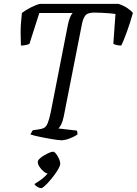

<svg xmlns="http://www.w3.org/2000/svg" viewBox="-20 -724 706 991"><path d="M296 0Q289 0 274 -2Q259 -4 239 -7.5Q219 -11 198.5 -15Q178 -19 161.5 -23Q145 -27 137 -30Q140 -36 143.5 -42.5Q147 -49 150 -52L179 -56Q195 -58 206.5 -63.5Q218 -69 226 -88Q234 -107 242 -145L331 -599Q336 -622 342.5 -636.5Q349 -651 355 -657H183L132 -498Q128 -495 115.5 -492Q103 -489 88 -489Q87 -511 86.5 -553Q86 -595 93 -657Q111 -671 138 -685Q165 -699 186 -704H591Q617 -696 637 -682.5Q657 -669 666 -657Q652 -607 635 -560Q618 -513 606 -489Q592 -489 580.5 -492Q569 -495 565 -498L576 -652Q564 -654 544 -655.5Q524 -657 503 -658Q482 -659 466 -659Q430 -659 418.5 -641.5Q407 -624 402 -595L309 -123Q304 -98 296 -82Q288 -66 281 -61L376 -50Q378 -48 379 -43Q380 -38 380 -30Q361 -17 337.5 -8.5Q314 0 296 0ZM194 247Q183 247 172 240Q161 233 158 226Q173 217 187.5 206.5Q202 196 215 183.5Q228 171 234 159L230 172Q219 172 206.5 162Q194 152 184.5 138Q175 124 175 112Q175 104 184.5 95Q194 86 207.5 78Q221 70 234 64.5Q247 59 253 59Q261 59 269.5 70Q278 81 284.5 95.5Q291 110 291 120Q291 130 282.5 145.5Q274 161 261 178.5Q248 196 234.5 211.5Q221 227 209.5 237Q198 247 194 247Z"/></svg>

Font: Texturina Medium 12pt ExtraLight
Style: Italic
Weight: 250
Italic angle: -11°
Version: Version 1.002